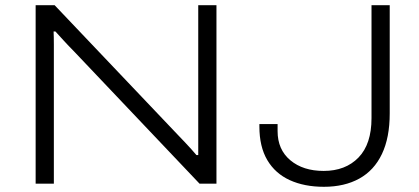

<svg xmlns="http://www.w3.org/2000/svg" viewBox="-20 -706 1611 738"><path d="M117 0V-686H190L668 -183Q678 -173 690.5 -159.5Q703 -146 715 -133Q727 -120 735 -110H742Q742 -126 742 -152.5Q742 -179 742 -201V-686H812V0H747L265 -508Q244 -529 224 -551Q204 -573 193 -585H186Q187 -566 187 -535Q187 -504 187 -481V0ZM1225 12Q1150 12 1094 -13.5Q1038 -39 1007.5 -90.5Q977 -142 977 -220V-229H1047V-202Q1047 -131 1096 -90Q1145 -49 1224 -49Q1308 -49 1358 -100.5Q1408 -152 1408 -252V-686H1478V-270Q1478 -177 1448 -114Q1418 -51 1361 -19.5Q1304 12 1225 12Z"/></svg>

Font: Archivo Expanded ExtraLight
Style: Regular
Weight: 250
Width: 7
Designer: Hector Gatti
Foundry: Omnibus-Type
Version: Version 2.001